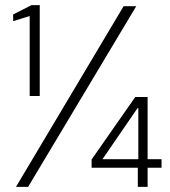

<svg xmlns="http://www.w3.org/2000/svg" viewBox="-20 -724 658 744"><path d="M95 -352V-662L31 -642V-668L102 -704H134V-352ZM42 0 459 -700H508L89 0ZM514 0V-74H335V-106L504 -348H552V-107H606V-74H552V0ZM377 -107H516V-305H513Z"/></svg>

Font: DM Sans 36pt ExtraLight
Style: Regular
Weight: 250
Designer: Colophon Foundry, Jonny Pinhorn
Foundry: Colophon Foundry
Version: Version 4.004;gftools[0.9.30]